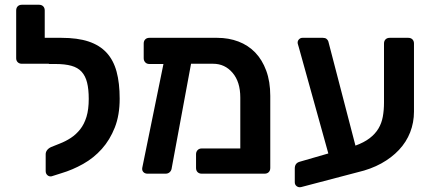

<svg xmlns="http://www.w3.org/2000/svg" viewBox="-20 -730 1823 807"><path d="M197 11Q187 13 179.5 6.5Q172 0 172 -11V-82Q172 -91 178 -99Q184 -107 195 -112L230 -126Q256 -136 278 -150.5Q300 -165 317 -186.5Q334 -208 343.5 -239Q353 -270 353 -314Q353 -355 346 -383Q339 -411 323 -428.5Q307 -446 280 -453.5Q253 -461 214 -461H187Q185 -461 185 -462H72Q61 -462 54.5 -468.5Q48 -475 48 -485V-686Q48 -697 54.5 -703.5Q61 -710 72 -710H144Q155 -710 161.5 -703.5Q168 -697 168 -686V-571H238Q306 -571 352.5 -555.5Q399 -540 428 -508.5Q457 -477 470 -429Q483 -381 483 -315Q483 -246 462.5 -194Q442 -142 408 -104Q374 -66 329.5 -41Q285 -16 238 -2Z M783 -462 702 -25Q701 -14 694 -7Q687 0 676 0H600Q589 0 582.5 -7Q576 -14 578 -25L667 -461H608Q597 -461 590.5 -468Q584 -475 584 -485V-547Q584 -558 590.5 -564.5Q597 -571 608 -571H893Q941 -571 982 -555.5Q1023 -540 1052.5 -509.5Q1082 -479 1099 -433Q1116 -387 1116 -327V-24Q1116 -13 1109.5 -6.5Q1103 0 1092 0H828Q817 0 810.5 -6.5Q804 -13 804 -24V-82Q804 -92 810.5 -99Q817 -106 828 -106H990V-320Q990 -386 957.5 -424Q925 -462 876 -462Z M1247 56Q1236 59 1227.5 53Q1219 47 1219 36V-22Q1219 -44 1239 -50L1360 -85L1236 -531Q1234 -539 1232.5 -543Q1231 -547 1231 -551Q1231 -559 1237 -565Q1243 -571 1251 -571H1337Q1347 -571 1352.5 -566.5Q1358 -562 1360 -556L1474 -118Q1510 -131 1533.5 -149Q1557 -167 1570.5 -189.5Q1584 -212 1589 -239.5Q1594 -267 1594 -299V-547Q1594 -558 1600.5 -564.5Q1607 -571 1618 -571H1696Q1707 -571 1713.5 -564.5Q1720 -558 1720 -547V-261Q1720 -215 1704 -174Q1688 -133 1657 -100Q1626 -67 1582.5 -43Q1539 -19 1483 -6Z"/></svg>

Font: Fz Rubik Med
Style: Regular
Weight: 500
Designer: Hubert and Fischer
Foundry: Hubert and Fischer
Version: Vit hóa bi FontZin.com